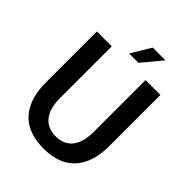

<svg xmlns="http://www.w3.org/2000/svg" viewBox="-252 -1033 1178 1178"><g transform="rotate(45 337.0 -444.0)"><path d="M337 12Q249 12 187.5 -21Q126 -54 93.5 -120.5Q61 -187 61 -287V-728H190V-279Q190 -190 227.5 -142Q265 -94 337 -94Q409 -94 446 -142Q483 -190 483 -279V-728H612V-287Q612 -187 579.5 -120.5Q547 -54 486 -21Q425 12 337 12ZM296 -772 373 -900H484L377 -772Z"/></g></svg>

Font: Murecho Thin Medium
Style: Regular
Weight: 500
Version: Version 1.010